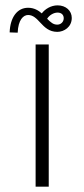

<svg xmlns="http://www.w3.org/2000/svg" viewBox="-20 -697 315 717"><path d="M195 -677C170 -677 148 -663 136 -647C124 -658 107 -668 85 -668C44 -668 18 -632 16 -576L46 -575C48 -623 67 -641 85 -641C104 -641 117 -627 130 -613C146 -596 163 -578 194 -578C219 -578 248 -596 248 -630C248 -657 226 -677 195 -677ZM194 -605C179 -605 170 -613 156 -627C164 -640 180 -650 195 -650C210 -650 218 -641 218 -629C218 -615 207 -605 194 -605ZM113 0H162V-531H113Z"/></svg>

Font: Sulaf Light
Style: Regular
Weight: 300
Designer: Bandar Raffah (Arabic) and Santiago Orozco (Latin)
Foundry: Caramella and Typemade
Version: Version 1.005;PS 001.005;hotconv 1.0.88;makeotf.lib2.5.64775